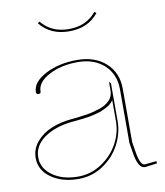

<svg xmlns="http://www.w3.org/2000/svg" viewBox="-82 -789 738 859"><g transform="rotate(-10 287.5 -359.0)"><path d="M279.8 -665Q359.4 -665 404.3 -720.7L413.1 -714.4Q365.7 -654.8 279.8 -654.8Q194.8 -654.8 147 -714.4L155.3 -720.7Q201.2 -665 279.8 -665ZM562 -15.1 563 -4.9 508.3 2.4H507.8Q476.6 2.4 465.3 -67.9Q464.4 -73.2 462.4 -85.9Q460.4 -98.6 459 -106.9Q457.5 -115.2 457.5 -117.2V-360.4Q457.5 -428.7 411.9 -470.7Q366.2 -512.7 292 -512.7Q216.3 -512.7 161.1 -483.4Q106 -454.1 106 -413.1Q106 -402.3 95.7 -402.3Q85 -402.3 85 -413.1Q85 -458 146 -490.2Q207 -522.5 290.5 -522.5Q371.6 -522.5 420.9 -477.8Q470.2 -433.1 470.2 -360.4V-117.7L478 -69.8Q487.8 -10.3 508.3 -9.8ZM415 -318.4Q409.2 -309.6 400.9 -302.2Q392.6 -294.9 381.1 -289.3Q369.6 -283.7 360.4 -279.3Q351.1 -274.9 335.7 -271.2Q320.3 -267.6 311.8 -265.4Q303.2 -263.2 285.6 -261Q268.1 -258.8 262.7 -258.1Q257.3 -257.3 239.7 -255.6Q222.2 -253.9 220.7 -253.9Q144 -246.1 94.2 -211.4Q44.4 -176.8 44.4 -122.1Q44.4 -73.2 90.1 -40.5Q135.7 -7.8 206.5 -7.8Q263.7 -7.8 312.5 -39.8Q361.3 -71.8 388.2 -120.8Q415 -169.9 415 -222.7ZM415 -401.4 422.4 -393.1V-222.7Q422.4 -167 395.3 -115.5Q368.2 -64 317.9 -30.5Q267.6 2.9 206.5 2.9Q131.8 2.9 82.3 -32Q32.7 -66.9 32.7 -122.1Q32.7 -163.1 59.3 -194.8Q85.9 -226.6 127.2 -243.9Q168.5 -261.2 219.7 -266.1Q240.7 -268.1 249 -269Q257.3 -270 280 -273.2Q302.7 -276.4 314.7 -279.3Q326.7 -282.2 345.7 -288.1Q364.7 -293.9 375.7 -300.5Q386.7 -307.1 397 -317.1Q407.2 -327.1 411.1 -339.4Q415 -351.1 415 -363.8Z"/></g></svg>

Font: ZnikomitNo25
Style: Regular
Weight: 100
Designer: gluk
Foundry: gluk
Version: Version 0.56